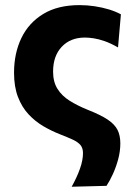

<svg xmlns="http://www.w3.org/2000/svg" viewBox="-20 -532 526 748"><path d="M259.2 195.5Q269.9 176.4 278 158.5Q286.2 140.7 291.9 124.2Q297.7 107.7 300.5 92.7Q303.3 77.8 303.3 64.5Q303.3 44.7 293.2 32.8Q283 21 263.1 11.8Q243.1 2.6 212.8 -9.2Q180 -22.1 148.4 -40.6Q116.8 -59.2 91.1 -86.8Q65.3 -114.5 50 -154.2Q34.7 -194 34.7 -248.6Q34.7 -324.2 63.3 -383.8Q91.9 -443.3 148.7 -477.7Q205.4 -512.1 290 -512.1Q319.8 -512.1 349.1 -507.6Q378.5 -503.1 404.6 -495.2Q430.7 -487.2 451 -476.2L439.8 -347.2Q411.3 -363.5 387.7 -371.7Q364.1 -379.9 344.9 -382.8Q325.8 -385.7 310.9 -385.7Q254.6 -385.7 220.7 -349.9Q186.8 -314 186.8 -253Q186.8 -213 204 -185.7Q221.1 -158.4 251.7 -139.3Q282.3 -120.1 322.6 -103.9Q372.1 -84.4 399.5 -66.1Q426.8 -47.8 437.8 -26Q448.8 -4.2 448.8 26.3Q448.8 57.2 440.5 88.2Q432.1 119.2 419.8 146.1Q407.5 173 394.9 192Z"/></svg>

Font: Commissioner Thin
Style: Regular
Weight: 100
Designer: Kostas Bartsokas
Foundry: Kostas Bartsokas
Version: Version 1.001;gftools[0.9.23]